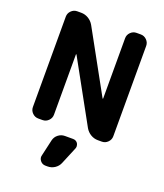

<svg xmlns="http://www.w3.org/2000/svg" viewBox="-176 -871 1056 1236"><g transform="rotate(20 352.0 -253.0)"><path d="M392.6 26.4Q413.1 26.4 424.8 43Q430.7 53.7 430.7 64.5Q430.7 71.3 427.7 79.1L378.9 196.3Q369.1 219.7 347.2 234.4Q325.2 249 298.8 249H284.2Q261.7 249 248 231.4Q238.3 218.8 238.3 204.1Q238.3 199.2 240.2 193.4L265.6 82Q271.5 57.6 291.5 42Q311.5 26.4 336.9 26.4ZM136.7 -20.5Q113.3 -20.5 96.2 -37.6Q79.1 -54.7 79.1 -78.1V-697.3Q79.1 -720.7 96.2 -737.8Q113.3 -754.9 136.7 -754.9H164.1Q190.4 -754.9 213.4 -741.2Q236.3 -727.5 250 -704.1L481.4 -284.2Q482.4 -282.2 483.9 -282.7Q485.4 -283.2 485.4 -285.2V-697.3Q485.4 -720.7 502.4 -737.8Q519.5 -754.9 543 -754.9H572.3Q595.7 -754.9 612.8 -737.8Q629.9 -720.7 629.9 -697.3V-78.1Q629.9 -54.7 612.8 -37.6Q595.7 -20.5 572.3 -20.5H544.9Q518.6 -20.5 495.6 -34.2Q472.7 -47.9 459 -71.3L227.5 -491.2Q226.6 -493.2 225.1 -492.7Q223.6 -492.2 223.6 -490.2V-78.1Q223.6 -54.7 206.5 -37.6Q189.5 -20.5 166 -20.5Z"/></g></svg>

Font: Gen Jyuu Gothic Bold
Style: Bold
Weight: 700
Designer: [Source Han Sans]
Ryoko NISHIZUKA  (kana & ideographs); Paul D. Hunt (Latin, Greek & Cyrillic); Wenlong ZHANG  (bopomofo
Version: Version 1.002.20150607